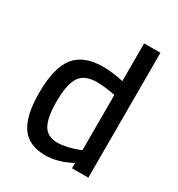

<svg xmlns="http://www.w3.org/2000/svg" viewBox="-172 -825 879 948"><g transform="rotate(30 267.5 -350.5)"><path d="M46 -242Q46 -384 96 -447.5Q146 -511 256 -511Q309 -511 373 -497V-712H466V0H373V-30Q295 11 227 11Q130 11 88 -51.5Q46 -114 46 -242ZM355 -96 373 -103V-418Q311 -430 267 -430Q198 -430 170 -388Q142 -346 142 -247Q142 -157 165.5 -115Q189 -73 246 -73Q270 -73 301 -80Q332 -87 355 -96Z"/></g></svg>

Font: Cairo SemiBold
Style: Regular
Weight: 600
Designer: Mohamed Gaber, the designers of Titillium
Foundry: Kief Type Foundry
Version: Version 2.009; ttfautohint (v1.5.33-1714) -l 8 -r 50 -G 200 